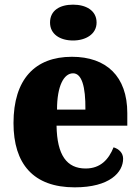

<svg xmlns="http://www.w3.org/2000/svg" viewBox="-20 -795 602 825"><path d="M294 -621C348 -621 395 -648 395 -698C395 -751 348 -775 294 -775C238 -775 195 -751 195 -698C195 -648 238 -621 294 -621ZM301 10C452 10 509 -55 509 -113C509 -138 491 -155 468 -162C447 -110 412 -71 348 -71C267 -71 225 -128 223 -255H527V-309C527 -467 437 -551 289 -551C130 -551 38 -454 38 -266C38 -91 123 10 301 10ZM347 -324H225C225 -425 254 -480 294 -480C331 -480 348 -424 347 -324Z"/></svg>

Font: Noto Serif Bengali SemiCondensed Black
Style: Regular
Weight: 900
Width: 4
Designer: Juan Bruce, Universal Thirst, Indian Type Foundry and the Monotype Design Team.
Foundry: Monotype Imaging Inc.
Version: Version 2.003